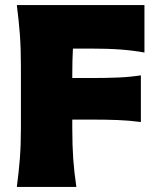

<svg xmlns="http://www.w3.org/2000/svg" viewBox="-20 -733 623 753"><path d="M46 0Q53.5 -56.5 57.8 -109.8Q62 -163 62 -230.5V-474Q62 -544.5 57.8 -599.5Q53.5 -654.5 46 -713H546.5V-527Q502.5 -535 452.5 -538.8Q402.5 -542.5 334.5 -542.5H266Q263.5 -496.5 263.5 -441V-427H335.5Q399 -427 444.5 -429Q490 -431 532.5 -437.5V-254.5Q487.5 -260.5 442 -262.2Q396.5 -264 335.5 -264H263.5V-230.5Q263.5 -163 267.2 -109.8Q271 -56.5 279.5 0Z"/></svg>

Font: Commissioner Flair ExtraBold
Style: Regular
Weight: 800
Designer: Kostas Bartsokas
Foundry: Kostas Bartsokas
Version: Version 1.000; ttfautohint (v1.8.3)